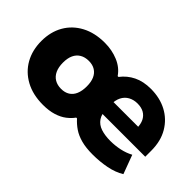

<svg xmlns="http://www.w3.org/2000/svg" viewBox="-65 -835 1162 1162"><g transform="rotate(45 516.0 -254.5)"><path d="M327 11Q240 11 177 -23.5Q114 -58 80.5 -118Q47 -178 47 -256Q47 -334 81 -393.5Q115 -453 178 -486.5Q241 -520 327 -520Q388 -520 441 -498Q494 -476 524 -432H531Q563 -474 610 -497Q657 -520 721 -520Q798 -520 857.5 -488.5Q917 -457 952 -398Q987 -339 987 -256V-205H591V-303H839L829 -290Q829 -326 817 -350Q805 -374 782.5 -387Q760 -400 726 -400Q694 -400 668.5 -386Q643 -372 629.5 -345Q616 -318 616 -277V-251Q616 -202 635 -174Q654 -146 688.5 -134.5Q723 -123 770 -123Q810 -123 850 -131.5Q890 -140 923 -158L968 -37Q926 -11 869.5 0Q813 11 752 11Q695 11 654 0Q613 -11 583.5 -31Q554 -51 531 -77H524Q508 -54 481.5 -33.5Q455 -13 416.5 -1Q378 11 327 11ZM336 -135Q368 -135 390.5 -149Q413 -163 424.5 -190Q436 -217 436 -256Q436 -294 424.5 -320Q413 -346 390.5 -360Q368 -374 336 -374Q303 -374 279.5 -360Q256 -346 244 -320Q232 -294 232 -256Q232 -217 244.5 -190Q257 -163 280.5 -149Q304 -135 336 -135Z"/></g></svg>

Font: Nunito Sans 6pt Black
Style: Regular
Weight: 900
Version: Version 3.101;gftools[0.9.27]